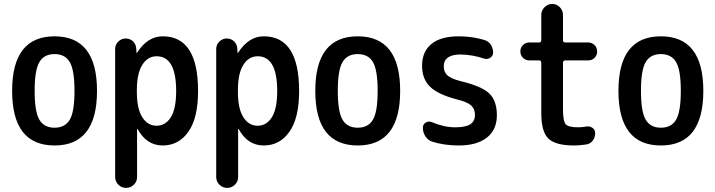

<svg xmlns="http://www.w3.org/2000/svg" viewBox="-20 -710 3540 950"><path d="M325.2 -402.8Q301.8 -442.4 250 -442.4Q198.2 -442.4 174.8 -402.8Q151.4 -363.3 151.4 -260.3Q151.4 -157.2 174.8 -117.7Q198.2 -78.1 250 -78.1Q301.8 -78.1 325.2 -117.7Q348.6 -157.2 348.6 -260.3Q348.6 -363.3 325.2 -402.8ZM460 -260.3Q460 9.8 250 9.8Q40 9.8 40 -260.3Q40 -530.3 250 -530.3Q460 -530.3 460 -260.3Z M657.2 -264.6V-254.9Q657.2 -171.9 684.1 -129.9Q710.9 -87.9 754.9 -87.9Q798.8 -87.9 825.2 -129.9Q851.6 -171.9 851.6 -259.8Q851.6 -431.6 754.9 -431.6Q710.9 -431.6 684.1 -389.2Q657.2 -346.7 657.2 -264.6ZM549.8 166V-467.8Q549.8 -489.3 565.4 -504.4Q581.1 -519.5 601.6 -519.5Q624 -519.5 638.7 -504.9Q653.3 -490.2 654.3 -467.8L655.3 -448.2H656.2Q658.2 -448.2 658.2 -449.2Q710 -530.3 785.2 -530.3Q960 -530.3 960 -259.8Q960 -126 912.1 -58.1Q864.3 9.8 785.2 9.8Q705.1 9.8 661.1 -71.3Q661.1 -72.3 659.2 -72.3H658.2V166Q658.2 188.5 642.1 204.1Q626 219.7 604 219.7Q582 219.7 565.9 204.1Q549.8 188.5 549.8 166Z M1157.2 -264.6V-254.9Q1157.2 -171.9 1184.1 -129.9Q1210.9 -87.9 1254.9 -87.9Q1298.8 -87.9 1325.2 -129.9Q1351.6 -171.9 1351.6 -259.8Q1351.6 -431.6 1254.9 -431.6Q1210.9 -431.6 1184.1 -389.2Q1157.2 -346.7 1157.2 -264.6ZM1049.8 166V-467.8Q1049.8 -489.3 1065.4 -504.4Q1081.1 -519.5 1101.6 -519.5Q1124 -519.5 1138.7 -504.9Q1153.3 -490.2 1154.3 -467.8L1155.3 -448.2H1156.2Q1158.2 -448.2 1158.2 -449.2Q1210 -530.3 1285.2 -530.3Q1460 -530.3 1460 -259.8Q1460 -126 1412.1 -58.1Q1364.3 9.8 1285.2 9.8Q1205.1 9.8 1161.1 -71.3Q1161.1 -72.3 1159.2 -72.3H1158.2V166Q1158.2 188.5 1142.1 204.1Q1126 219.7 1104 219.7Q1082 219.7 1065.9 204.1Q1049.8 188.5 1049.8 166Z M1825.2 -402.8Q1801.8 -442.4 1750 -442.4Q1698.2 -442.4 1674.8 -402.8Q1651.4 -363.3 1651.4 -260.3Q1651.4 -157.2 1674.8 -117.7Q1698.2 -78.1 1750 -78.1Q1801.8 -78.1 1825.2 -117.7Q1848.6 -157.2 1848.6 -260.3Q1848.6 -363.3 1825.2 -402.8ZM1960 -260.3Q1960 9.8 1750 9.8Q1540 9.8 1540 -260.3Q1540 -530.3 1750 -530.3Q1960 -530.3 1960 -260.3Z M2242.2 -217.8Q2147.5 -242.2 2107.9 -280.8Q2068.4 -319.3 2068.4 -384.8Q2068.4 -454.1 2114.3 -492.2Q2160.2 -530.3 2250 -530.3Q2315.4 -530.3 2375 -512.7Q2396.5 -506.8 2408.2 -489.3Q2419.9 -471.7 2419.9 -450.2Q2419.9 -433.6 2405.8 -424.3Q2391.6 -415 2376 -419.9Q2317.4 -439.5 2259.8 -440.4Q2175.8 -440.4 2175.8 -381.8Q2175.8 -353.5 2193.4 -337.4Q2210.9 -321.3 2254.9 -309.6Q2362.3 -284.2 2400.4 -248Q2438.5 -211.9 2438.5 -139.6Q2438.5 -68.4 2389.2 -29.3Q2339.8 9.8 2250 9.8Q2178.7 9.8 2119.1 -8.8Q2097.7 -15.6 2085 -35.2Q2072.3 -54.7 2072.3 -78.1Q2072.3 -94.7 2086.4 -103.5Q2100.6 -112.3 2117.2 -105.5Q2176.8 -80.1 2232.4 -80.1Q2284.2 -80.1 2307.1 -95.2Q2330.1 -110.4 2330.1 -141.6Q2330.1 -170.9 2311.5 -188Q2293 -205.1 2242.2 -217.8Z M2599.6 -411.1Q2581.1 -411.1 2567.9 -423.8Q2554.7 -436.5 2554.7 -455.6Q2554.7 -474.6 2567.9 -487.3Q2581.1 -500 2599.6 -500H2646.5Q2658.2 -500 2658.2 -510.7V-635.7Q2658.2 -658.2 2674.3 -674.3Q2690.4 -690.4 2712.4 -690.4Q2734.4 -690.4 2750 -674.3Q2765.6 -658.2 2765.6 -635.7V-510.7Q2765.6 -500 2777.3 -500H2889.6Q2908.2 -500 2921.4 -487.3Q2934.6 -474.6 2934.6 -455.6Q2934.6 -436.5 2921.9 -423.8Q2909.2 -411.1 2889.6 -411.1H2777.3Q2766.6 -411.1 2765.6 -400.4V-169.9Q2765.6 -111.3 2778.8 -95.7Q2792 -80.1 2839.8 -80.1Q2862.3 -80.1 2880.9 -84Q2897.5 -86.9 2911.1 -77.6Q2924.8 -68.4 2924.8 -50.8Q2924.8 -29.3 2912.6 -13.7Q2900.4 2 2879.9 4.9Q2847.7 9.8 2820.3 9.8Q2729.5 9.8 2693.8 -23.9Q2658.2 -57.6 2658.2 -150.4V-400.4Q2658.2 -411.1 2646.5 -411.1Z M3325.2 -402.8Q3301.8 -442.4 3250 -442.4Q3198.2 -442.4 3174.8 -402.8Q3151.4 -363.3 3151.4 -260.3Q3151.4 -157.2 3174.8 -117.7Q3198.2 -78.1 3250 -78.1Q3301.8 -78.1 3325.2 -117.7Q3348.6 -157.2 3348.6 -260.3Q3348.6 -363.3 3325.2 -402.8ZM3460 -260.3Q3460 9.8 3250 9.8Q3040 9.8 3040 -260.3Q3040 -530.3 3250 -530.3Q3460 -530.3 3460 -260.3Z"/></svg>

Font: Rounded-X Mgen+ 1m medium
Style: Regular
Weight: 500
Designer: [Source Han Sans]
Ryoko NISHIZUKA  (kana & ideographs); Paul D. Hunt (Latin, Greek & Cyrillic); Wenlong ZHANG  (bopomofo
Version: Version 1.059.20150602